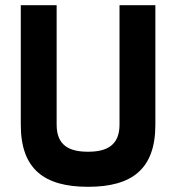

<svg xmlns="http://www.w3.org/2000/svg" viewBox="-20 -710 678 739"><path d="M198 -230V-690H60V-230C60 -60 149 9 319 9C489 9 578 -60 578 -230V-690H440V-230C440 -150 390 -126 319 -126C248 -126 198 -149 198 -230Z"/></svg>

Font: TitilliumText22L
Style: 999 wt
Weight: 900
Designer: Campivisivi
Foundry: Campivisivi
Version: 1.000